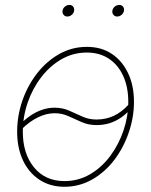

<svg xmlns="http://www.w3.org/2000/svg" viewBox="-20 -729 598 760"><path d="M234.9 10.3Q178.2 10.3 136 -17.6Q93.8 -45.4 70.8 -94.5Q47.9 -143.6 47.9 -207.5Q47.9 -269.5 68.1 -329.1Q88.4 -388.7 125.7 -437.3Q163.1 -485.8 213.6 -514.6Q264.2 -543.5 324.2 -543.5Q380.9 -543.5 422.4 -515.9Q463.9 -488.3 487.1 -439.2Q510.3 -390.1 510.3 -326.2Q510.3 -264.6 489.7 -204.6Q469.2 -144.5 432.4 -95.9Q395.5 -47.4 345 -18.6Q294.4 10.3 234.9 10.3ZM234.9 -12.2Q290.5 -12.2 336.7 -39.3Q382.8 -66.4 416.5 -111.8Q450.2 -157.2 469 -212.9Q487.8 -268.6 487.8 -325.7Q487.8 -383.8 468 -427.7Q448.2 -471.7 411.4 -496.3Q374.5 -521 323.7 -521Q270 -521 224.1 -494.9Q178.2 -468.8 143.6 -423.8Q108.9 -378.9 89.6 -323Q70.3 -267.1 70.3 -208Q70.3 -120.6 114.7 -66.4Q159.2 -12.2 234.9 -12.2ZM65.9 -217.8 55.7 -232.4Q76.7 -254.9 99.4 -270.5Q122.1 -286.1 146.5 -294.4Q170.9 -302.7 195.8 -302.7Q227.5 -302.7 253.9 -291Q280.3 -279.3 306.2 -267.6Q332 -255.9 361.8 -255.9Q397.9 -255.9 429.4 -270Q460.9 -284.2 491.2 -317.4L502.9 -304.7Q482.4 -279.8 460 -264.2Q437.5 -248.5 413.3 -241.2Q389.2 -233.9 362.3 -233.9Q330.1 -233.9 303.5 -245.6Q276.9 -257.3 251.2 -269Q225.6 -280.8 196.3 -280.8Q163.6 -280.8 130.4 -264.6Q97.2 -248.5 65.9 -217.8ZM443.8 -663.6Q434.6 -663.6 429 -670.4Q423.3 -677.2 424.8 -686.5Q426.3 -696.3 434.3 -702.9Q442.4 -709.5 452.1 -709.5Q461.4 -709.5 466.8 -702.9Q472.2 -696.3 470.7 -686.5Q469.2 -677.2 461.4 -670.4Q453.6 -663.6 443.8 -663.6ZM246.6 -663.6Q237.3 -663.6 231.7 -670.4Q226.1 -677.2 227.5 -686.5Q229 -696.3 237.1 -702.9Q245.1 -709.5 254.9 -709.5Q264.2 -709.5 269.5 -702.9Q274.9 -696.3 273.4 -686.5Q272 -677.2 264.2 -670.4Q256.3 -663.6 246.6 -663.6Z"/></svg>

Font: Inter 20pt Thin
Style: Italic
Weight: 250
Italic angle: -9.3988°
Version: Version 4.001;git-66647c0bb